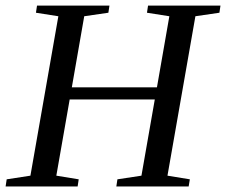

<svg xmlns="http://www.w3.org/2000/svg" viewBox="-31 -675 818 695"><path d="M-10.7 0 -6.8 -25.9 79.1 -39.1 180.2 -616.2 99.1 -628.9 103 -654.8H365.2L361.3 -628.9L273.9 -616.2L229 -358.9H537.1L582 -616.2L501 -628.9L504.9 -654.8H767.1L763.2 -628.9L676.3 -616.2L575.2 -39.1L656.2 -25.9L651.9 0H390.1L394 -25.9L481 -39.1L529.3 -314.9H221.2L172.9 -39.1L253.9 -25.9L250 0Z"/></svg>

Font: Tinos
Style: Italic
Weight: 400
Italic angle: -16.333°
Designer: Steve Matteson
Foundry: Monotype Imaging Inc.
Version: Version 1.32